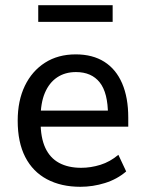

<svg xmlns="http://www.w3.org/2000/svg" viewBox="-20 -709 558 738"><path d="M289 9Q215 9 160.5 -20Q106 -49 77 -105.5Q48 -162 48 -245Q48 -322 75.5 -379Q103 -436 153 -468Q203 -500 271 -500Q336 -500 381 -471.5Q426 -443 449.5 -388.5Q473 -334 473 -257V-222H119V-284H411L395 -267Q395 -352 363.5 -392Q332 -432 272 -432Q230 -432 199.5 -411.5Q169 -391 152.5 -352Q136 -313 136 -255V-241Q136 -180 154 -141Q172 -102 207 -83Q242 -64 292 -64Q329 -64 366 -75.5Q403 -87 435 -114L465 -50Q430 -20 383.5 -5.5Q337 9 289 9ZM127 -625V-689H413V-625Z"/></svg>

Font: Nunito Sans 10pt SemiCondensed Medium
Style: Regular
Weight: 500
Width: 4
Designer: Vernon Adams
Foundry: Vernon Adams
Version: Version 3.101;gftools[0.9.27]